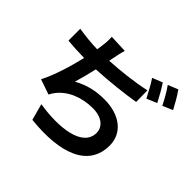

<svg xmlns="http://www.w3.org/2000/svg" viewBox="-211 -1110 1422 1422"><g transform="rotate(45 500.0 -399.5)"><path d="M779 -820 699 -788C727 -749 757 -689 778 -649L858 -683C839 -720 804 -784 779 -820ZM897 -865 818 -833C846 -795 878 -737 899 -695L978 -729C960 -764 924 -828 897 -865ZM66 -669V-545C117 -540 176 -537 239 -536C213 -425 173 -292 125 -199L244 -158C253 -175 260 -188 271 -201C331 -277 433 -319 548 -319C646 -319 697 -269 697 -209C697 -62 476 -35 257 -70L292 59C615 93 832 12 832 -212C832 -341 725 -426 563 -426C474 -426 396 -409 315 -364C330 -413 346 -477 360 -538C490 -544 639 -561 742 -578L740 -698C620 -672 494 -659 385 -653L391 -684C398 -716 404 -751 415 -786L273 -792C275 -759 274 -733 268 -691L262 -650C201 -651 126 -659 66 -669Z"/></g></svg>

Font: Noto Sans Mono CJK HK
Style: Bold
Weight: 700
Designer: Ryoko NISHIZUKA 西塚涼子 (kana, bopomofo & ideographs); Paul D. Hunt (Latin, Greek & Cyrillic); Sandoll Communications 산돌커뮤니
Foundry: Adobe
Version: Version 2.004;hotconv 1.0.118;makeotfexe 2.5.65603